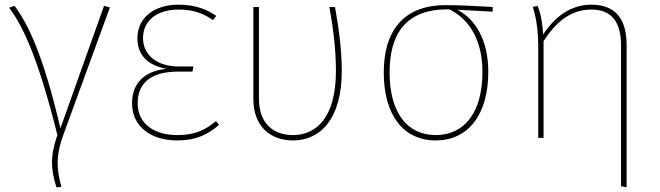

<svg xmlns="http://www.w3.org/2000/svg" viewBox="-20 -591 2828 823"><path d="M42 -566 19 -558C83 -474 147 -328 226 -12C195 76 197 134 222 212L243 210C220 126 221 68 253 -17L451 -559L426 -566L239 -41C166 -354 100 -490 42 -566Z M745 -571C643 -571 569 -517 569 -427C569 -357 611 -311 694 -296C608 -288 546 -242 546 -148C546 -49 627 11 739 11C823 11 875 -17 919 -56L906 -72C861 -35 818 -12 740 -12C639 -12 570 -62 570 -148C570 -238 631 -284 743 -284H805L809 -306H746C649 -306 593 -359 593 -427C593 -501 650 -550 747 -550C810 -550 854 -532 893 -505L907 -523C869 -549 820 -571 745 -571Z M1416 -561H1392C1406 -481 1420 -387 1420 -287C1420 -81 1331 -12 1236 -12C1154 -12 1090 -59 1090 -168V-561H1066V-167C1066 -49 1139 11 1236 11C1351 11 1445 -78 1445 -287C1445 -387 1430 -481 1416 -561Z M2092 -561C2028 -565 1947 -569 1891 -569C1704 -569 1625 -453 1625 -280C1625 -98 1709 11 1848 11C1984 11 2073 -96 2073 -283C2073 -418 2019 -508 1941 -549L2092 -541ZM2048 -283C2048 -108 1970 -12 1848 -12C1724 -12 1650 -110 1650 -280C1650 -447 1720 -552 1902 -551H1906C1990 -510 2048 -421 2048 -283Z M2515 -571C2426 -571 2358 -519 2308 -443C2306 -486 2299 -529 2285 -565L2264 -562C2277 -519 2287 -468 2287 -392V0H2310V-415C2363 -496 2425 -550 2515 -550C2601 -550 2642 -498 2642 -396V207L2666 212V-399C2666 -509 2618 -571 2515 -571Z"/></svg>

Font: Glow Sans SC Normal Thin
Style: Regular
Weight: 100
Designer: Ryoko NISHIZUKA (kana, bopomofo & ideographs); Paul D. Hunt (Latin, Greek & Cyrillic); Sandoll Communications, Soo-young
Version: Version 0.93